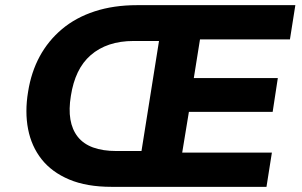

<svg xmlns="http://www.w3.org/2000/svg" viewBox="-20 -725 1173 745"><path d="M413 0Q316 0 248.5 -28.5Q181 -57 141.5 -107Q102 -157 89 -224Q76 -291 89 -369Q101 -445 134 -506Q167 -567 220.5 -612Q274 -657 347.5 -681Q421 -705 512 -705H1126L1105 -572H756L732 -422H1058L1038 -291H713L687 -133H1035L1014 0ZM432 -139H529L597 -566H499Q446 -566 404.5 -552Q363 -538 332 -511Q301 -484 282 -444.5Q263 -405 255 -353Q238 -250 281.5 -194.5Q325 -139 432 -139Z"/></svg>

Font: Nunito Sans 6pt ExtraBold
Style: Italic
Weight: 800
Italic angle: -9°
Version: Version 3.101;gftools[0.9.27]